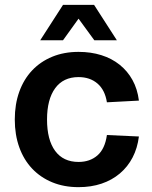

<svg xmlns="http://www.w3.org/2000/svg" viewBox="-20 -760 625 792"><path d="M304 12Q244 12 195.5 -8Q147 -28 112.5 -64.5Q78 -101 59.5 -152.5Q41 -204 41 -267Q41 -330 59.5 -381.5Q78 -433 112.5 -469.5Q147 -506 195.5 -526Q244 -546 304 -546Q355 -546 398 -532.5Q441 -519 473.5 -493Q506 -467 526.5 -430Q547 -393 553 -345L421 -338Q413 -389 382 -415.5Q351 -442 304 -442Q241 -442 207.5 -396Q174 -350 174 -267Q174 -183 207.5 -137.5Q241 -92 304 -92Q351 -92 382 -119Q413 -146 421 -203L553 -197Q547 -149 527 -110.5Q507 -72 474.5 -44.5Q442 -17 399 -2.5Q356 12 304 12ZM146 -594 240 -740H368L462 -594H369L304 -683L240 -594Z"/></svg>

Font: Geist SemBd
Style: Regular
Weight: 400
Designer: Basement.studio, Andrés Briganti, Mateo Zaragoza
Foundry: Basement.studio, Vercel, Andrés Briganti, Guido Ferreyra, Mateo Zaragoza
Version: Version 1.401